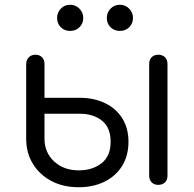

<svg xmlns="http://www.w3.org/2000/svg" viewBox="-20 -777 814 807"><path d="M311 10Q246 10 196.5 -16Q147 -42 118.5 -88Q90 -134 90 -194V-509Q91 -526 101.5 -536.5Q112 -547 129 -547Q146 -547 156.5 -536.5Q167 -526 167 -508V-366H315Q375 -366 421.5 -343.5Q468 -321 494 -279.5Q520 -238 520 -181Q520 -123 493.5 -80Q467 -37 419.5 -13.5Q372 10 311 10ZM311 -61Q369 -61 407 -91Q445 -121 445 -181Q445 -241 408.5 -270Q372 -299 315 -299H167V-194Q167 -136 207.5 -98.5Q248 -61 311 -61ZM645 0Q628 0 617.5 -10.5Q607 -21 607 -39V-508Q607 -526 617.5 -536.5Q628 -547 645 -547Q663 -547 673.5 -536.5Q684 -526 684 -508V-39Q684 -21 673.5 -10.5Q663 0 645 0ZM275 -647Q251 -647 235.5 -662.5Q220 -678 220 -702Q220 -724 235.5 -740.5Q251 -757 275 -757Q298 -757 314 -740.5Q330 -724 330 -702Q330 -678 314 -662.5Q298 -647 275 -647ZM484 -647Q460 -647 444.5 -662.5Q429 -678 429 -702Q429 -724 444.5 -740.5Q460 -757 484 -757Q507 -757 523 -740.5Q539 -724 539 -702Q539 -678 523 -662.5Q507 -647 484 -647Z"/></svg>

Font: Comfortaa
Style: Regular
Weight: 400
Designer: Johan Aakerlund
Foundry: Johan Aakerlund
Version: Version 3.104; ttfautohint (v1.8.1.43-b0c9)